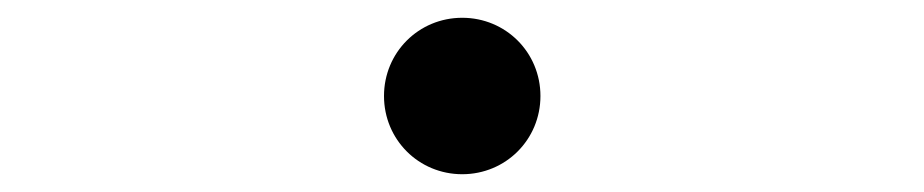

<svg xmlns="http://www.w3.org/2000/svg" viewBox="-20 -488 1040 216"><path d="M500 -292C549 -292 588 -331 588 -380C588 -429 549 -468 500 -468C451 -468 412 -429 412 -380C412 -331 451 -292 500 -292Z"/></svg>

Font: Kiri Minchoo Light
Style: Regular
Weight: 300
Designer: Ryoko NISHIZUKA 西塚涼子 (kana & ideographs); Frank Grießhammer (Latin, Greek & Cyrillic);
akenotsuki.com/eyeben/fonts/ (U+
Foundry: Adobe
akenotsuki.com/eyeben/fonts/
Version: Version 4.002;hotconv 1.0.119;makeotfexe 2.5.65604